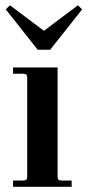

<svg xmlns="http://www.w3.org/2000/svg" viewBox="-20 -714 336 734"><path d="M200.2 -456.1V-40Q200.2 -30.8 203.4 -27.3Q206.5 -23.9 215.8 -23.9H253.9V0H29.8V-23.9H67.9Q77.1 -23.9 80.6 -27.3Q84 -30.8 84 -40V-416Q84 -425.3 80.6 -428.7Q77.1 -432.1 67.9 -432.1H29.8V-456.1ZM2 -678.2 18.1 -693.8 147.9 -596.2 277.8 -693.8 293.9 -678.2 171.9 -523.9H124Z"/></svg>

Font: Flanker Steampunk
Style: Bold
Weight: 700
Designer: Alexey Kryukov, Leonardo Di Lena
Foundry: Alexey Kryukov, Leonardo Di Lena
Version: 1.210